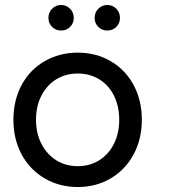

<svg xmlns="http://www.w3.org/2000/svg" viewBox="-20 -747 681 773"><path d="M159.5 -29C199.2 -5.7 243.7 6 293 6C342.3 6 386.7 -5.7 426 -29C465.3 -52.3 496 -84.5 518 -125.5C540 -166.5 551 -213 551 -265C551 -317 540 -363.5 518 -404.5C496 -445.5 465.3 -477.5 426 -500.5C386.7 -523.5 342.3 -535 293 -535C243.7 -535 199.2 -523.5 159.5 -500.5C119.8 -477.5 89 -445.5 67 -404.5C45 -363.5 34 -317 34 -265C34 -213 45 -166.5 67 -125.5C89 -84.5 119.8 -52.3 159.5 -29ZM379 -101.5C353.7 -85.8 325 -78 293 -78C261 -78 232.3 -85.8 207 -101.5C181.7 -117.2 161.7 -139.2 147 -167.5C132.3 -195.8 125 -228.3 125 -265C125 -301.7 132.3 -334.2 147 -362.5C161.7 -390.8 181.7 -412.7 207 -428C232.3 -443.3 261 -451 293 -451C325 -451 353.7 -443.3 379 -428C404.3 -412.7 424.2 -390.8 438.5 -362.5C452.8 -334.2 460 -301.7 460 -265C460 -228.3 452.8 -195.8 438.5 -167.5C424.2 -139.2 404.3 -117.2 379 -101.5ZM190 -638.5C200 -628.8 212 -624 226 -624C240 -624 252 -628.8 262 -638.5C272 -648.2 277 -660.3 277 -675C277 -689.7 272 -702 262 -712C252 -722 240 -727 226 -727C212 -727 200 -722 190 -712C180 -702 175 -689.7 175 -675C175 -660.3 180 -648.2 190 -638.5ZM376 -638.5C386 -628.8 398 -624 412 -624C426 -624 438 -628.8 448 -638.5C458 -648.2 463 -660.3 463 -675C463 -689.7 458 -702 448 -712C438 -722 426 -727 412 -727C398 -727 386 -722 376 -712C366 -702 361 -689.7 361 -675C361 -660.3 366 -648.2 376 -638.5Z"/></svg>

Font: Rookery
Style: Regular
Weight: 400
Designer: Ryan Kimball / Julieta Ulanovsky
Foundry: Motorola Mobility LLC.
Version: Version 1.0